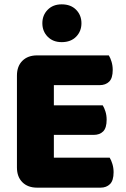

<svg xmlns="http://www.w3.org/2000/svg" viewBox="-20 -861 581 884"><path d="M58 -513Q58 -556 83 -581Q108 -606 151 -606H481Q488 -595 493.5 -577Q499 -559 499 -539Q499 -501 482.5 -485Q466 -469 439 -469H228V-376H453Q460 -365 465.5 -347.5Q471 -330 471 -310Q471 -272 455 -256Q439 -240 412 -240H228V-135H485Q492 -124 497.5 -106Q503 -88 503 -68Q503 -30 486.5 -13.5Q470 3 443 3H151Q108 3 83 -22Q58 -47 58 -90ZM175 -754Q175 -791 199.5 -816Q224 -841 264 -841Q306 -841 330.5 -816Q355 -791 355 -754Q355 -717 330.5 -692Q306 -667 264 -667Q224 -667 199.5 -692Q175 -717 175 -754Z"/></svg>

Font: BALOOCHETTANREGULAR
Style: Book
Weight: 400
Designer: Maithili Shingre and Ek Type
Foundry: Ek Type
Version: Version 1.100;PS 1.000;hotconv 1.0.88;makeotf.lib2.5.647800;